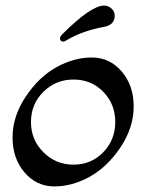

<svg xmlns="http://www.w3.org/2000/svg" viewBox="-20 -662 524 688"><path d="M195 -525Q195 -531 203 -539Q306 -642 353 -642Q368 -642 379.5 -631.5Q391 -621 391 -606Q391 -573 354 -566Q276 -552 219 -518Q211 -513 207 -513Q195 -513 195 -525ZM135.5 -333Q91 -289 91 -225Q91 -161 135.5 -116.5Q180 -72 243.5 -72Q307 -72 350 -116.5Q393 -161 393 -225Q393 -289 350 -333Q307 -377 243.5 -377Q180 -377 135.5 -333ZM175 6Q111 6 68 -44Q25 -94 25 -169.5Q25 -245 72 -315.5Q119 -386 182 -421Q245 -456 309 -456Q373 -456 416 -406Q459 -356 459 -280.5Q459 -205 412 -134.5Q365 -64 302 -29Q239 6 175 6Z"/></svg>

Font: Macondo Swash Caps
Style: Regular
Weight: 400
Designer: John Vargas Beltran
Foundry: John Vargas Beltran
Version: Version 2.001